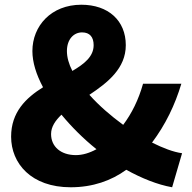

<svg xmlns="http://www.w3.org/2000/svg" viewBox="-20 -778 812 812"><path d="M196 -211C196 -242 214 -268 240 -293C283 -241 333 -191 388 -147C359 -131 329 -122 301 -122C237 -122 196 -158 196 -211ZM263 -562C263 -612 292 -641 327 -641C360 -641 376 -621 376 -587C376 -539 337 -508 286 -478C271 -507 263 -536 263 -562ZM750 -130C713 -135 669 -152 623 -175C680 -251 720 -334 747 -424H585C566 -356 537 -298 501 -250C449 -288 399 -331 358 -377C436 -429 512 -489 512 -587C512 -691 438 -758 324 -758C196 -758 117 -668 117 -562C117 -515 133 -463 162 -409C90 -364 27 -304 27 -200C27 -87 112 14 279 14C372 14 451 -14 514 -60C579 -24 646 3 708 14Z"/></svg>

Font: Noto Sans CJK Black
Style: Bold
Weight: 900
Designer: Ryoko NISHIZUKA (kana & ideographs); Paul D. Hunt (Latin, Greek & Cyrillic); Wenlong ZHANG (bopomofo); Sandoll Communica
Foundry: Adobe Systems Incorporated
Version: Version 1.000;PS 1;hotconv 1.0.78;makeotf.lib2.5.61930